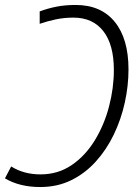

<svg xmlns="http://www.w3.org/2000/svg" viewBox="-35 -744 562 774"><path d="M270 -724Q372 -724 427.5 -656Q483 -588 483 -464Q483 -398 468 -330Q453 -262 423.5 -201Q394 -140 351 -92.5Q308 -45 252 -17.5Q196 10 127 10Q44 10 -15 -25L10 -73Q61 -41 128 -41Q199 -41 254 -78.5Q309 -116 347 -178Q385 -240 404.5 -314.5Q424 -389 424 -462Q424 -564 381.5 -618.5Q339 -673 261 -673Q224 -673 190.5 -666Q157 -659 125 -648V-698Q157 -710 192 -717Q227 -724 270 -724Z"/></svg>

Font: Noto Sans SemiCondensed Light
Style: Italic
Weight: 300
Width: 4
Italic angle: -12°
Designer: Monotype Design Team
Foundry: Monotype Imaging Inc.
Version: Version 2.013; ttfautohint (v1.8.4.7-5d5b)